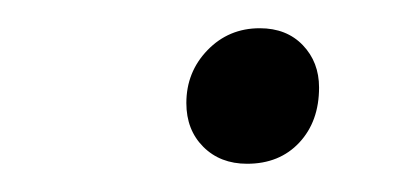

<svg xmlns="http://www.w3.org/2000/svg" viewBox="-20 -440 289 136"><path d="M112 -367Q112 -389 127 -404.5Q142 -420 164 -420Q183 -420 194.5 -408Q206 -396 206 -378Q206 -354 192 -339Q178 -324 155 -324Q136 -324 124 -336Q112 -348 112 -367Z"/></svg>

Font: LXGW Bright GB
Style: Italic
Weight: 400
Italic angle: -12°
Designer: Christian Thalmann (Catharsis Fonts)
Foundry: LXGW / Christian Thalmann (Catharsis Fonts) / Fontworks Inc.
Version: Version 5.510